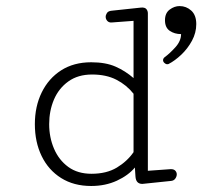

<svg xmlns="http://www.w3.org/2000/svg" viewBox="-20 -601 663 629"><path d="M278.8 8.3Q221.7 8.3 180.2 -17.8Q138.7 -43.9 116.5 -89.6Q94.2 -135.3 94.2 -194.3Q94.2 -252.4 116.7 -298.3Q139.2 -344.2 180.4 -370.6Q221.7 -397 278.8 -397Q326.2 -397 358.4 -382.8Q390.6 -368.7 417.5 -345.2V-532.7L345.2 -527.3Q336.4 -526.9 331.3 -532.7Q326.2 -538.6 326.2 -545.9Q326.2 -551.8 330.3 -558.3Q334.5 -564.9 345.7 -565.9L442.4 -576.2Q454.6 -577.1 459.5 -571.3Q464.4 -565.4 464.4 -557.1V-41.5L539.6 -46.9Q549.8 -46.9 554.4 -41.7Q559.1 -36.6 559.1 -29.8Q559.1 -22.9 554.4 -16.1Q549.8 -9.3 540.5 -8.3L446.3 1.5Q425.3 1.5 423.8 -22.9L421.9 -52.2Q400.4 -26.4 362.8 -9Q325.2 8.3 278.8 8.3ZM279.8 -31.7Q329.1 -31.7 362.8 -52Q396.5 -72.3 417.5 -102.5V-293.9Q394.5 -322.8 361.3 -339.8Q328.1 -356.9 281.7 -356.9Q235.4 -356.9 203.9 -334.2Q172.4 -311.5 156.7 -274.7Q141.1 -237.8 141.1 -194.3Q141.1 -150.9 157 -113.8Q172.9 -76.7 203.6 -54.2Q234.4 -31.7 279.8 -31.7ZM527.8 -390.6Q522.9 -390.6 518.6 -394.8Q514.2 -398.9 514.2 -403.8Q514.2 -409.7 520 -414.1Q535.6 -425.3 554.4 -446Q573.2 -466.8 573.2 -489.3Q551.8 -489.3 536.1 -500Q520.5 -510.7 520.5 -534.7Q520.5 -558.1 535.9 -569.6Q551.3 -581.1 568.4 -581.1Q590.3 -581.1 606.7 -566.2Q623 -551.3 623 -522Q623 -493.7 608.9 -467.5Q594.7 -441.4 573.7 -421.6Q552.7 -401.9 532.7 -391.6Q531.2 -390.6 527.8 -390.6Z"/></svg>

Font: Cutive Mono
Style: Regular
Weight: 400
Designer: Vernon Adams
Foundry: Vernon Adams
Version: Version 1.110; ttfautohint (v1.8.4.7-5d5b)